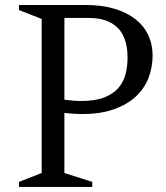

<svg xmlns="http://www.w3.org/2000/svg" viewBox="-20 -740 659 760"><path d="M234.9 -293V-55.2L345.2 -20V0H55.2V-20L145 -55.2V-665L55.2 -700.2V-720.2H318.8Q382.3 -720.2 431.6 -705.8Q481 -691.4 514.9 -665Q548.8 -638.7 566.4 -601.8Q584 -564.9 584 -520Q584 -473.6 567.9 -431.6Q551.8 -389.6 517.6 -357.9Q483.4 -326.2 430.7 -307.4Q377.9 -288.6 304.2 -288.6Q271.5 -288.6 234.9 -293ZM333 -668.9H234.9V-345.2Q253.4 -342.8 270 -341.6Q286.6 -340.3 301.8 -340.3Q356.4 -340.3 391.8 -354Q427.2 -367.7 448 -391.1Q468.8 -414.6 476.8 -445.8Q484.9 -477.1 484.9 -512.2Q484.9 -590.8 445.8 -629.9Q406.7 -668.9 333 -668.9Z"/></svg>

Font: Amethysta
Style: Regular
Weight: 400
Designer: Konstantin Vinogradov, Alexei Vanyashin
Foundry: Cyreal (www.cyreal.org)
Version: Version 1.002